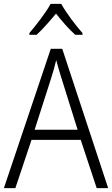

<svg xmlns="http://www.w3.org/2000/svg" viewBox="-20 -967 577 987"><path d="M295 -947H240C217 -903 165 -837 131 -797V-788H168C200 -817 237 -860 268 -897C298 -859 334 -817 367 -788H404V-797C372 -833 319 -902 295 -947ZM477 0H536L300 -716H241L0 0H59L142 -248H395ZM297 -562 379 -300H158L242 -562C251 -590 261 -624 269 -658C277 -627 289 -587 297 -562Z"/></svg>

Font: Noto Sans Gujarati SemiCondensed Light
Style: Regular
Weight: 300
Width: 4
Designer: Jelle Bosma - Monotype Design Team, Universal Thirst
Foundry: Monotype Imaging Inc.
Version: Version 2.106